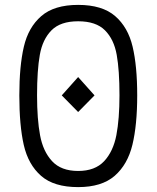

<svg xmlns="http://www.w3.org/2000/svg" viewBox="-20 -755 640 785"><path d="M59 -365Q59 -484.5 77.5 -564Q96 -643.5 148.8 -689.2Q201.5 -735 299.5 -735Q398 -735 450.8 -689.2Q503.5 -643.5 522.2 -564.2Q541 -485 541 -365Q541 -244.5 521.5 -163.5Q502 -82.5 449 -36.2Q396 10 299.5 10Q200.5 10 148 -36Q95.5 -82 77.2 -162.2Q59 -242.5 59 -365ZM232.5 -365 299.5 -440 366.5 -365 299.5 -297ZM468.5 -365Q468.5 -467.5 457.2 -530.8Q446 -594 409.2 -631Q372.5 -668 299.5 -668Q227 -668 190.5 -631Q154 -594 142.8 -530.8Q131.5 -467.5 131.5 -365Q131.5 -268 143.8 -202Q156 -136 193 -96Q230 -56 299.5 -56Q368.5 -56 405.8 -96Q443 -136 455.8 -202.5Q468.5 -269 468.5 -365Z"/></svg>

Font: JuliaMono Light
Style: Regular
Weight: 300
Monospace: yes
Designer: cormullion
Foundry: corm
Version: Version 0.054; ttfautohint (v1.8.4)